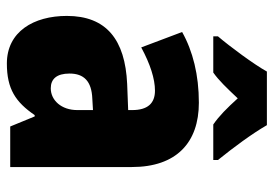

<svg xmlns="http://www.w3.org/2000/svg" viewBox="-142 -664 816 573"><g transform="rotate(90 266.5 -378.0)"><path d="M354 -766H194C173 -728 119 -655 89 -620V-606H197C220 -622 243 -646 274 -679C303 -647 327 -623 352 -606H458V-620C420 -667 380 -721 354 -766ZM287 -563C204 -563 133 -545 76 -513L122 -391C172 -418 216 -432 251 -432C289 -432 309 -410 309 -364V-352L231 -349C99 -343 28 -287 28 -169C28 -70 75 10 170 10C246 10 285 -16 324 -73H328L358 0H479V-363C479 -496 406 -563 287 -563ZM275 -245 309 -247V-200C309 -153 280 -121 244 -121C216 -121 200 -139 200 -177C200 -220 223 -243 275 -245Z"/></g></svg>

Font: Noto Sans Sinhala UI Condensed Black
Style: Regular
Weight: 900
Width: 3
Designer: Jelle Bosma - Monotype Design Team
Foundry: Monotype Imaging Inc.
Version: Version 2.006